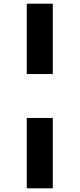

<svg xmlns="http://www.w3.org/2000/svg" viewBox="-20 -791 432 1040"><path d="M125 -771H266V-390H125ZM125 -152H266V229H125Z"/></svg>

Font: Noto Sans UI CondBlack
Style: Italic
Weight: 900
Width: 3
Italic angle: -12°
Designer: Monotype Design Team
Foundry: Monotype Imaging Inc.
Version: Version 1.001